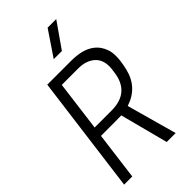

<svg xmlns="http://www.w3.org/2000/svg" viewBox="-307 -1114 1198 1198"><g transform="rotate(-45 292.0 -515.0)"><path d="M480 0H401L318 -318Q310 -317 138 -317L97 0H25L127 -780H341Q383 -780 424 -770.5Q465 -761 497.5 -735.5Q530 -710 547 -665Q557 -638 557 -603Q557 -559 543 -500Q513 -371 388 -331ZM296 -382Q457 -382 477 -538Q482 -567 482 -587Q482 -649 441.5 -682Q401 -715 335 -715H190L147 -382ZM456 -864ZM340 -864H268L380 -1030H456Z"/></g></svg>

Font: Tanohe Sans
Style: Italic
Weight: 400
Designer: Village Type and Design LLC & Cristiano Sobral
Foundry: Cooper Hewitt Smithsonian Design Museum
Version: Version 1.00;September 29, 2021;FontCreator 13.0.0.2655 64-b